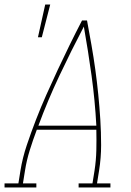

<svg xmlns="http://www.w3.org/2000/svg" viewBox="-57 -825 577 845"><path d="M-37 0V-18H24L33 -74Q42 -130 61 -186.5Q80 -243 101.5 -298.5Q123 -354 147.5 -409Q172 -464 197.5 -518.5Q223 -573 249.5 -627Q276 -681 304 -735H326Q336 -681 345.5 -627Q355 -573 362.5 -518.5Q370 -464 375.5 -409Q381 -354 384.5 -298.5Q388 -243 388 -186.5Q388 -130 379 -74L370 -18H429V0H289V-18H350L359 -74Q366 -119 367 -164Q368 -209 367 -254H105Q88 -209 74 -164Q60 -119 53 -74L44 -18H103V0ZM112 -272H367Q361 -383 346 -492Q331 -601 312 -708Q256 -601 204.5 -492Q153 -383 112 -272ZM110 -661 142 -805H164L127 -661Z"/></svg>

Font: Iosevka Curly Slab Thin
Style: Italic
Weight: 100
Italic angle: -9°
Monospace: yes
Designer: Belleve Invis
Foundry: Belleve Invis
Version: Version 22.1.2; ttfautohint (v1.8.4)